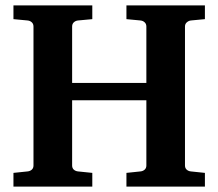

<svg xmlns="http://www.w3.org/2000/svg" viewBox="-20 -691 809 711"><path d="M738.8 0H448.2V-50.8L500 -56.2Q509.3 -57.1 515.6 -62.7Q522 -68.4 522 -78.1V-319.8H247.1V-78.1Q247.1 -68.4 253.4 -62.7Q259.8 -57.1 269 -56.2L321.8 -50.8V0H29.8V-50.8L82 -56.2Q91.3 -57.1 97.7 -62.7Q104 -68.4 104 -78.1V-592.8Q104 -602.5 97.7 -608.4Q91.3 -614.3 82 -615.2L29.8 -620.1V-670.9H321.8V-620.1L269 -615.2Q259.8 -614.3 253.4 -608.4Q247.1 -602.5 247.1 -592.8V-383.8H522V-592.8Q522 -602.5 515.6 -608.4Q509.3 -614.3 500 -615.2L448.2 -620.1V-670.9H738.8V-620.1L687 -615.2Q678.7 -614.3 671.9 -608.4Q665 -602.5 665 -592.8V-78.1Q665 -68.4 671.4 -62.7Q677.7 -57.1 687 -56.2L738.8 -50.8Z"/></svg>

Font: Charis
Style: Bold
Weight: 700
Designer: Walt Agee, Miriam Martin, Annie Olsen, Victor Gaultney, Lorna Priest, Alan Ward, Bob Hallissy, Martin Hosken, Sharon Cor
Foundry: SIL Global
Version: Version 7.000